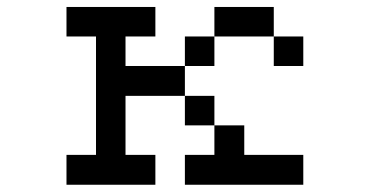

<svg xmlns="http://www.w3.org/2000/svg" viewBox="-20 -462 1040 540"><path d="M167 -26.4H250V-359.4H167V-442.4H417V-359.4H333V-276.4H500V-192.4H333V-26.4H417V57.6H167ZM583 -109.4H500V-192.4H583ZM583 -109.4H667V-26.4H833V57.6H500V-26.4H583ZM750 -359.4H583V-276.4H500V-359.4H583V-442.4H750ZM750 -359.4H833V-276.4H750Z"/></svg>

Font: KH Dot kagurazaka 12
Style: Regular
Weight: 400
Designer: Original version for X68000 by Keitarou Hiraki (http://hp.vector.co.jp/authors/VA000874/) / TrueType conversion by Homem
Version: Version 1.00.20150527